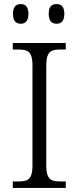

<svg xmlns="http://www.w3.org/2000/svg" viewBox="-20 -926 388 946"><path d="M43 -32H70Q96 -32 110.5 -37.5Q125 -43 132.5 -60Q140 -77 140 -111V-603Q140 -637 132.5 -654Q125 -671 110.5 -676.5Q96 -682 70 -682H43V-714H304V-682H278Q252 -682 237.5 -676.5Q223 -671 215.5 -654Q208 -637 208 -603V-111Q208 -77 215.5 -60Q223 -43 237.5 -37.5Q252 -32 278 -32H304V0H43ZM44 -858Q44 -906 82 -906Q120 -906 120 -858Q120 -809 82 -809Q44 -809 44 -858ZM220 -858Q220 -884 230 -895Q240 -906 259 -906Q297 -906 297 -858Q297 -809 259 -809Q220 -809 220 -858Z"/></svg>

Font: Noto Serif Light
Style: Regular
Weight: 300
Designer: Monotype Design Team
Foundry: Monotype Imaging Inc.
Version: Version 1.001